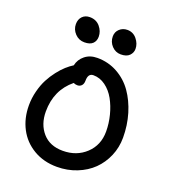

<svg xmlns="http://www.w3.org/2000/svg" viewBox="-166 -1090 1059 1191"><g transform="rotate(20 363.5 -495.0)"><path d="M481 -812Q446.3 -812 421.6 -838.1Q397 -864.3 397 -900.9Q397 -930.2 418 -949.7Q439 -969.2 469.2 -969.2Q507.3 -969.2 531.7 -939.5Q556.2 -909.7 556.2 -875Q556.2 -849.6 537.6 -830.8Q519 -812 481 -812ZM243.2 -805.2Q206.5 -805.2 181.2 -831.8Q155.8 -858.4 155.8 -894Q155.8 -925.3 174.3 -944.6Q192.9 -963.9 223.1 -963.9Q265.6 -963.9 290.8 -934.1Q315.9 -904.3 315.9 -868.2Q315.9 -839.8 298.1 -822.5Q280.3 -805.2 243.2 -805.2ZM347.2 -21Q259.8 -21 192.4 -60.8Q125 -100.6 89.6 -168.5Q54.2 -236.3 54.2 -320.8Q54.2 -369.1 66.2 -415.5Q78.1 -461.9 96.7 -497.3Q115.2 -532.7 139.4 -563.7Q163.6 -594.7 186.3 -615Q209 -635.3 231 -648.9Q239.7 -689.5 272.5 -715.8Q305.2 -742.2 354 -742.2Q426.3 -742.2 487.1 -708.5Q547.9 -674.8 587.6 -618.2Q627.4 -561.5 649.7 -487.3Q671.9 -413.1 671.9 -331.1Q671.9 -266.6 647.5 -209.5Q623 -152.3 580.6 -110.8Q538.1 -69.3 477.3 -45.2Q416.5 -21 347.2 -21ZM166 -320.8Q166 -236.3 213.9 -181.6Q261.7 -127 347.2 -127Q438.5 -127 499.3 -184.1Q560.1 -241.2 560.1 -331.1Q560.1 -384.8 546.4 -438.2Q532.7 -491.7 508.5 -535.2Q484.4 -578.6 447.3 -605.7Q410.2 -632.8 367.2 -632.8Q332 -632.8 332 -584Q332 -563 321.3 -551.5Q310.5 -540 293.9 -540Q279.8 -540 268.1 -545.9Q166 -462.4 166 -320.8Z"/></g></svg>

Font: Shantell Sans Bouncy
Style: Regular
Weight: 500
Designer: Stephen Nixon, Anya Danilova, Shantell Martin
Foundry: Arrow Type
Version: Version 1.006;[9816181b4]